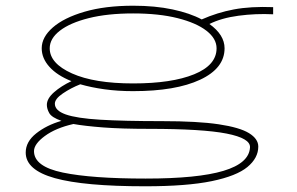

<svg xmlns="http://www.w3.org/2000/svg" viewBox="-20 -480 1040 672"><path d="M446 -161Q392 -161 345.5 -167.5Q299 -174 261 -185Q228 -172 200 -153Q172 -134 172 -117Q172 -93 210 -79.5Q248 -66 331 -61Q414 -56 548 -56Q672 -56 745.5 -45Q819 -34 851.5 -14Q884 6 884 33Q884 73 846 104.5Q808 136 721 154Q634 172 488 172Q274 172 172 143.5Q70 115 70 54Q70 16 106.5 -13Q143 -42 195 -57Q161 -69 152.5 -84Q144 -99 144 -113Q144 -135 169 -157Q194 -179 230 -196Q180 -216 153 -246Q126 -276 126 -311Q126 -350 165 -384Q204 -418 276 -439Q348 -460 446 -460Q523 -460 584 -447Q645 -434 686 -412Q740 -436 798.5 -447Q857 -458 936 -455V-430Q875 -433 815 -425Q755 -417 713 -396Q766 -358 766 -311Q766 -241 680.5 -201Q595 -161 446 -161ZM446 -188Q581 -188 659.5 -220Q738 -252 738 -311Q738 -345 702.5 -372.5Q667 -400 601.5 -416.5Q536 -433 446 -433Q356 -433 290.5 -416.5Q225 -400 189.5 -372.5Q154 -345 154 -311Q154 -258 232 -223Q310 -188 446 -188ZM99 49Q99 103 200 124Q301 145 490 145Q672 145 762 118Q852 91 855 36Q857 4 773 -12.5Q689 -29 502 -29Q405 -29 340.5 -34Q276 -39 237 -46Q175 -32 137 -4Q99 24 99 49Z"/></svg>

Font: Inconsolata UltraExpanded ExtraLight
Style: Regular
Weight: 200
Width: 9
Monospace: yes
Designer: Raph Levien, Cyreal, Brenton Simpson
Foundry: Raph Levien, Cyreal, Google
Version: Version 3.001; ttfautohint (v1.8.2.53-6de2)